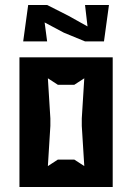

<svg xmlns="http://www.w3.org/2000/svg" viewBox="-20 -750 530 770"><path d="M58 0H432V-520H58ZM73 -584H169L159 -660L236 -619L321 -584H397L417 -730H321L331 -644L254 -687L169 -730H93ZM172 -84 182 -245V-275L172 -436L212 -410H278L318 -436L308 -275V-245L318 -84L278 -110H212Z"/></svg>

Font: Pescante Normal
Style: Regular
Weight: 400
Designer: Ariel Martín Pérez
Foundry: Tunera Type Foundry
Version: Version 1.000;FEAKit 1.0